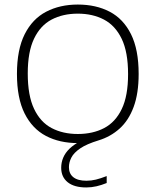

<svg xmlns="http://www.w3.org/2000/svg" viewBox="-20 -622 684 844"><path d="M359.5 202Q306 202 277.5 179Q249 156 249 115.5Q249 92 258 70.8Q267 49.5 286 31.2Q305 13 334.5 -2L338 7H322Q242 7 182 -24.5Q122 -56 88.2 -123.2Q54.5 -190.5 54.5 -297Q54.5 -404 88.5 -471.5Q122.5 -539 183 -570.5Q243.5 -602 322 -602Q402 -602 462.2 -570.5Q522.5 -539 556 -471.5Q589.5 -404 589.5 -297Q589.5 -211.5 567.5 -152Q545.5 -92.5 505.8 -56.8Q466 -21 413.5 -5Q361 11 332.8 30.2Q304.5 49.5 293.8 70.5Q283 91.5 283 113Q283 141.5 302.5 157Q322 172.5 360 172.5Q381 172.5 401.5 167.5Q422 162.5 449 152V182.5Q427 191.5 404.5 196.8Q382 202 359.5 202ZM322 -33Q388 -33 437.8 -59Q487.5 -85 515.2 -142.8Q543 -200.5 543 -296Q543 -393 515 -451.2Q487 -509.5 437.2 -535.8Q387.5 -562 322 -562Q256.5 -562 207 -536Q157.5 -510 129.8 -452.2Q102 -394.5 102 -299Q102 -202 129.8 -143.5Q157.5 -85 207 -59Q256.5 -33 322 -33Z"/></svg>

Font: Encode Sans SC SemiExpanded ExtraLight
Style: Regular
Weight: 250
Width: 6
Designer: Multiple Designers
Foundry: Impallari Type
Version: Version 3.002